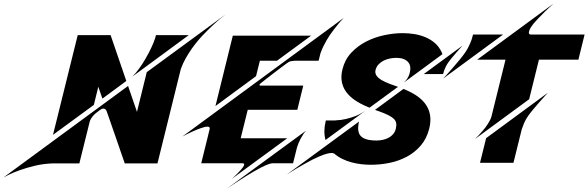

<svg xmlns="http://www.w3.org/2000/svg" viewBox="-212 -911 3290 1074"><path d="M608.9 -507.3 1050.8 -831.1Q995.6 -788.6 946.8 -738.8Q918 -710.4 898.9 -688Q879.9 -665.5 861.3 -639.4Q842.8 -613.3 826.4 -584.2Q810.1 -555.2 799.3 -524.4L668.9 2.9H485.8Q458 -77.1 436.5 -140.1Q423.3 -178.2 415.5 -200.4Q407.7 -222.7 401.4 -241.2Q395 -259.8 390.6 -272Q386.2 -284.2 386.2 -284.7Q379.9 -303.7 366.7 -303.7Q357.4 -303.7 345.2 -294.4Q319.3 -275.9 307.4 -261.5Q295.4 -247.1 290.5 -233.4L231.9 2.9H85.4Q33.2 4.4 -14.4 15.6Q-62 26.9 -99.6 40.3Q-137.2 53.7 -161.9 65.9Q-186.5 78.1 -192.4 81.5L504.4 -430.2L554.2 -285.2ZM843.8 -714.4 528.8 -482.9Q546.4 -500 565.7 -526.6Q585 -553.2 602.5 -583.5Q620.1 -613.8 634.3 -644Q648.4 -674.3 656.2 -698.2L660.2 -714.4ZM313 -324.2 84.5 -156.7 222.7 -714.4H406.7L494.6 -458L360.8 -359.4L337.9 -425.8Z M1220.2 -484.9 993.2 -317.9 1090.3 -711.4H1528.3L1337.4 -571.3H1241.7ZM1058.6 143.1 1500 -180.2Q1492.2 -171.9 1484.4 -160.2Q1476.6 -148.4 1469.7 -135.5Q1462.9 -122.6 1457.5 -109.4Q1452.1 -96.2 1449.2 -85.4L1427.2 2.4H1309.6Q1299.8 3.4 1283.7 9.8Q1267.6 16.1 1248 26.1Q1228.5 36.1 1207 48.6Q1185.5 61 1164.6 74.2Q1114.7 105 1058.6 143.1ZM807.6 -147 1710.4 -810.5Q1683.6 -782.7 1659.2 -750.5Q1644.5 -731.9 1634.8 -717.5Q1625 -703.1 1615.2 -686.3Q1605.5 -669.4 1596.4 -650.9Q1587.4 -632.3 1580.6 -612.8L1570.3 -571.3H1436Q1434.1 -570.8 1433.1 -570.8H1432.6Q1425.8 -570.8 1414.8 -568.6Q1403.8 -566.4 1389.2 -554.7Q1378.4 -546.9 1358.2 -531.7Q1337.9 -516.6 1316.7 -500.2Q1295.4 -483.9 1277.6 -470Q1259.8 -456.1 1253.4 -450.7Q1250.5 -448.7 1247.3 -446Q1244.1 -443.4 1241.9 -440.7Q1239.7 -438 1239.5 -435.5Q1239.3 -433.1 1242.7 -432.1H1484.4L1451.2 -296.9H1173.8L1134.3 -137.7H1395L1083 90.8Q1086.9 87.4 1095.5 79.6Q1104 71.8 1113.5 62.3Q1123 52.7 1132.3 42.5Q1141.6 32.2 1147.5 23.7Q1153.3 15.1 1153.8 9.3Q1154.3 3.4 1147 2.4H913.6Q926.8 -50.8 937 -92.3Q943.4 -117.7 947 -132.6Q950.7 -147.5 953.6 -159.7Q956.5 -171.9 958.5 -180.2Q960.4 -188.5 960.9 -189Q962.4 -196.3 959 -199.5Q955.6 -202.6 948.2 -202.6Q940.9 -202.6 931.4 -200.2Q921.9 -197.8 910.6 -193.8Q899.4 -189.9 887.5 -185.1Q875.5 -180.2 863.8 -174.8Q836.9 -162.6 807.6 -147Z M1840.8 -298.3 1608.9 -127.9Q1595.7 -175.8 1609.9 -233.9L1610.8 -237.3H1665V-237.8Q1692.4 -238.3 1721.7 -245.1Q1749 -251 1779.3 -262.9Q1809.6 -274.9 1840.8 -298.3ZM1803.2 -332.5Q1673.3 -401.9 1703.6 -523.4Q1716.8 -577.1 1752.4 -615.5Q1788.1 -653.8 1835.4 -678.2Q1882.8 -702.6 1936.8 -714.1Q1990.7 -725.6 2040.5 -725.6Q2072.3 -725.6 2105 -720.5Q2137.7 -715.3 2167.2 -703.1Q2196.8 -690.9 2220.7 -670.2Q2244.6 -649.4 2258.8 -618.2Q2260.3 -615.7 2261.2 -613Q2262.2 -610.4 2262.7 -607.9L2046.4 -448.7Q2059.6 -460.4 2067.1 -472.7Q2074.7 -484.9 2078.1 -496.6L2079.6 -502.4Q2090.3 -543.5 2069.8 -564.9Q2048.8 -587.4 2004.4 -587.4Q1987.8 -587.4 1969.2 -583.7Q1950.7 -580.1 1934.3 -572Q1918 -564 1905.8 -551Q1893.6 -538.1 1888.7 -519.5Q1882.8 -495.1 1905.3 -475.1Q1930.2 -453.6 1999 -430.7Q2003.4 -429.2 2007.1 -428Q2010.7 -426.8 2014.2 -425.3L1855 -308.6Q1839.8 -314.5 1827.1 -320.6Q1814.5 -326.7 1803.2 -332.5ZM2158.2 -496.6 2374.5 -655.3Q2371.6 -651.9 2361.6 -640.6Q2351.6 -629.4 2339.4 -615.5Q2327.1 -601.6 2314.9 -586.7Q2302.7 -571.8 2295.4 -561.5Q2287.6 -550.3 2282 -538.8Q2276.4 -527.3 2272.9 -518.1Q2269 -507.3 2266.6 -497.1H2264.6V-496.6ZM2112.8 -379.4Q2218.8 -311 2189 -191.9Q2175.3 -136.2 2142.1 -97.4Q2108.9 -58.6 2064.2 -34.7Q2019.5 -10.7 1967.3 0Q1915 10.7 1862.8 10.7Q1837.4 10.7 1809.6 7.6Q1781.7 4.4 1754.4 -2.9Q1727.1 -10.3 1702.1 -22.5Q1677.2 -34.7 1657.2 -52.2Q1651.4 -55.2 1642.6 -55.2Q1629.9 -55.2 1612.3 -50Q1594.7 -44.9 1575 -36.4Q1555.2 -27.8 1533.7 -17.1Q1512.2 -6.3 1492.2 5.4Q1444.3 31.7 1392.1 65.4L1796.4 -231Q1783.2 -175.8 1805.2 -150.9Q1828.1 -125 1894.5 -125Q1912.1 -125 1929.2 -128.7Q1946.3 -132.3 1961.2 -140.1Q1976.1 -147.9 1987.1 -160.6Q1998 -173.3 2002.4 -191.9Q2011.2 -227.1 1990.7 -246.6Q1969.2 -267.1 1906.2 -289.1Q1895.5 -292.5 1885.7 -296.4L2044.9 -413.6Q2065.4 -405.3 2082.3 -396.7Q2099.1 -388.2 2112.8 -379.4Z M2507.3 -138.2 2852.5 -392.1Q2829.6 -366.7 2808.1 -342.8Q2795.9 -328.6 2787.6 -319.1Q2779.3 -309.6 2771 -299.6Q2762.7 -289.6 2755.1 -280Q2747.6 -270.5 2742.2 -262.7Q2727.5 -241.7 2719 -220.9Q2710.4 -200.2 2706.5 -187.5L2660.2 -0.5H2473.1ZM2602.1 -717.8 2267.1 -471.7Q2271.5 -476.1 2286.9 -493.2Q2302.2 -510.3 2321.3 -532.2Q2340.3 -554.2 2359.4 -577.1Q2378.4 -600.1 2389.6 -616.7Q2398.4 -629.4 2405.3 -642.3Q2412.1 -655.3 2417.2 -667Q2422.4 -678.7 2425.8 -688.7Q2429.2 -698.7 2430.7 -705.6L2434.1 -717.8ZM2754.4 -717.8H3058.1L3023.4 -577.1H2802.7L2748 -356L2444.8 -133.3Q2466.8 -154.3 2485.4 -176.3Q2496.6 -189 2503.4 -198.2Q2510.3 -207.5 2516.8 -217.8Q2523.4 -228 2528.8 -238.5Q2534.2 -249 2537.1 -259.3L2615.7 -577.1H2457L2883.8 -890.6Q2835 -846.7 2801.3 -810.5Q2780.8 -789.1 2770.3 -775.9Q2759.8 -762.7 2753.4 -750.7Q2747.1 -738.8 2746.3 -729.7Q2745.6 -720.7 2754.4 -717.8Z"/></svg>

Font: Facon
Style: Bold Italic
Weight: 700
Italic angle: -12°
Designer: Google
Version: Version 2.001150; 2014